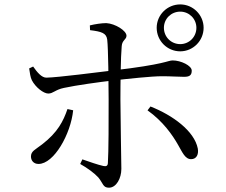

<svg xmlns="http://www.w3.org/2000/svg" viewBox="-20 -832 1040 883"><path d="M808.9 -595.9C867.9 -595.9 916.4 -644.4 916.4 -704.2C916.4 -763.2 867.9 -811.7 808.9 -811.7C749 -811.7 700.6 -763.2 700.6 -704.2C700.6 -644.4 749 -595.9 808.9 -595.9ZM481 31.2C515.2 31.2 538.1 -12.4 538.1 -55.2C538.1 -82.2 533.8 -299.8 533.8 -374.3C533.8 -445.7 535.1 -569.9 539.7 -619.5C541.5 -648.1 561.7 -649.6 561.7 -667.7C561.7 -691 509.9 -723.3 468.9 -725.7C447.3 -725.7 416.4 -720.9 393.2 -715.2L394.2 -693.3C446.8 -686.8 469.2 -680.2 473.1 -649.7C478 -608.2 479.4 -445.5 479.6 -375.9C479.9 -290.9 479.5 -127.8 476.1 -81.5C475.1 -67.7 466.9 -66.3 455.1 -68.7C429.9 -74.2 391.3 -87.9 358.8 -99.1L348.8 -77.9C380.9 -60.1 414.5 -35.6 432.7 -15.3C454.5 11.4 453.1 31.2 481 31.2ZM157.1 -78C228.3 -78 305.4 -215.4 316.5 -324.8L290.3 -330.5C271.3 -275 245.2 -222.9 173.5 -167.9C142 -143.4 122.4 -137.2 122.4 -112.2C122.4 -93.9 134.6 -78 157.1 -78ZM201.9 -401.8C224.8 -401.8 234 -419.5 274 -427.7C332.4 -440.3 433.5 -454.1 499.4 -461.9C570.2 -469.9 677 -481.4 724.6 -481.4C767.9 -481.4 796.8 -478.7 826.4 -478.7C851.7 -478.7 861.8 -485.8 861.8 -507.2C861.8 -530.4 811.4 -554.1 774.2 -554.1C751.1 -554.1 741.8 -536.1 497 -507.7C436.5 -500.5 244.7 -475.7 194 -474.9C172.1 -474.1 151 -499.4 132.4 -526L114.1 -517.3C116.6 -498.3 120.2 -475.1 126.6 -462.8C143 -431 180 -401.8 201.9 -401.8ZM858.8 -100C882.8 -100 894.6 -120.4 889.7 -148.8C873.6 -230.2 773.6 -302.3 672 -342.3L658.5 -324.5C729 -274.4 773.4 -211.4 799.5 -164.7C818.3 -132.9 830.7 -100 858.8 -100ZM808.9 -629.1C766.9 -629.1 733.8 -662.2 733.8 -704.2C733.8 -745.4 766.9 -778.5 808.9 -778.5C850 -778.5 883.2 -745.4 883.2 -704.2C883.2 -662.2 850 -629.1 808.9 -629.1Z"/></svg>

Font: Source Han Serif CN VF
Style: Regular
Weight: 250
Designer: Ryoko NISHIZUKA 西塚涼子 (kana & ideographs); Frank Grießhammer (Latin, Greek & Cyrillic); Wenlong ZHANG 张文龙 (bopomofo); San
Foundry: Adobe
Version: Version 2.002;hotconv 1.1.0;makeotfexe 2.6.0